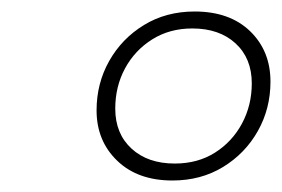

<svg xmlns="http://www.w3.org/2000/svg" viewBox="-20 -737 490 334"><path d="M318.5 -717Q379.5 -717 415 -682.8Q450.5 -648.5 450.5 -595Q450.5 -548 428.5 -509Q406.5 -470 368 -446.5Q329.5 -423 280 -423Q219.5 -423 183.8 -457.5Q148 -492 148 -545Q148 -592 170 -631Q192 -670 230.5 -693.5Q269 -717 318.5 -717ZM284 -452.5Q324 -452.5 354 -471.5Q384 -490.5 401 -522.2Q418 -554 418 -592Q418 -635.5 389.8 -661.5Q361.5 -687.5 314.5 -687.5Q275 -687.5 244.8 -668.5Q214.5 -649.5 197.5 -618Q180.5 -586.5 180.5 -548Q180.5 -504.5 208.8 -478.5Q237 -452.5 284 -452.5Z"/></svg>

Font: Newsreader Caption ExtraLight
Style: Italic
Weight: 275
Italic angle: -17°
Designer: Hugues Gentile
Foundry: Production Type
Version: Version 1.001